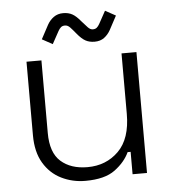

<svg xmlns="http://www.w3.org/2000/svg" viewBox="-50 -713 687 769"><g transform="rotate(-5 293.5 -328.5)"><path d="M69 -190V-486H129V-194Q129 -115 169 -79.5Q209 -44 276 -44Q351 -44 401 -93.5Q451 -143 451 -243V-486H511V0H453V-90H441Q423 -51 382 -20.5Q341 10 263 10Q211 10 166.5 -12Q122 -34 95.5 -78.5Q69 -123 69 -190ZM180 -547 138 -570 168 -626Q178 -644 194 -655.5Q210 -667 232 -667Q253 -667 268.5 -658.5Q284 -650 302 -628Q316 -612 325.5 -602Q335 -592 345 -592Q355 -592 361 -597Q367 -602 372 -611L400 -662L442 -639L412 -583Q402 -565 386.5 -553.5Q371 -542 348 -542Q327 -542 311.5 -550.5Q296 -559 278 -581Q265 -597 255.5 -607Q246 -617 235 -617Q225 -617 219 -612Q213 -607 208 -598Z"/></g></svg>

Font: Space Grotesk Frontify Light
Style: Regular
Weight: 300
Designer: Florian Karsten
Version: Version 2.000